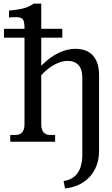

<svg xmlns="http://www.w3.org/2000/svg" viewBox="-20 -787 622 1066"><path d="M2 -627V-578H116V-96C116 -59 99 -38 69 -38H37V0H286V-38H256C226 -38 209 -59 209 -96V-370C259 -423 313 -449 355 -449C408 -449 437 -417 437 -357V71C437 156 404 208 333 218L341 259C452 249 530 169 530 52V-371C530 -466 482 -516 398 -516C342 -516 273 -488 209 -422V-578H326V-627H209V-767H167C136 -745 109 -736 30 -728V-690C105 -696 116 -691 116 -627Z"/></svg>

Font: LT Superior Serif Medium
Style: Regular
Weight: 500
Designer: Daniel Lyons
Foundry: LyonsType
Version: Version 2.120;FEAKit 1.0